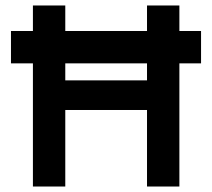

<svg xmlns="http://www.w3.org/2000/svg" viewBox="-20 -680 773 700"><path d="M100 0V-449H20V-567H100V-660H218V-567H516V-660H634V-567H713V-449H634V0H516V-279H218V0ZM218 -387H516V-449H218Z"/></svg>

Font: Lil Grotesk Bold
Style: Regular
Weight: 700
Designer: Bastien Sozeau
Foundry: NBR — Bastien Sozeau
Version: Version 4.002; ttfautohint (v1.8.4.7-5d5b)